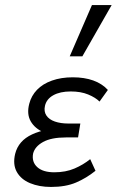

<svg xmlns="http://www.w3.org/2000/svg" viewBox="-20 -731 462 760"><path d="M182 9Q135 9 99 -6Q63 -21 46.5 -50.5Q30 -80 40 -122Q53 -174 107 -199Q161 -224 242 -224L238 -191Q191 -191 154.5 -206.5Q118 -222 101.5 -251Q85 -280 96 -321Q104 -352 126.5 -375.5Q149 -399 185.5 -412Q222 -425 268 -425Q314 -425 349 -412.5Q384 -400 407 -375L374 -329Q358 -345 329 -357Q300 -369 260 -369Q218 -369 191 -354Q164 -339 158 -312Q153 -290 163.5 -274Q174 -258 197 -250Q220 -242 251 -242H298L289 -187H241Q183 -187 150.5 -169Q118 -151 111 -123Q105 -90 127.5 -69.5Q150 -49 195 -49Q240 -49 275 -64Q310 -79 337 -101L358 -55Q322 -26 281 -8.5Q240 9 182 9ZM256 -508 344 -711H422L306 -508Z"/></svg>

Font: Ysabeau Office Medium
Style: Italic
Weight: 500
Italic angle: -12°
Designer: Christian Thalmann (Catharsis Fonts)
Version: Version 2.001;gftools[0.9.30]; featfreeze: tnum,lnum,ss02